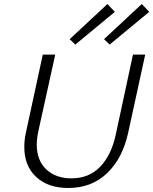

<svg xmlns="http://www.w3.org/2000/svg" viewBox="-20 -930 763 956"><path d="M101 -198Q101 -231 108 -265L193 -658H255L171 -277Q163 -239 163 -211Q163 -131 210.5 -86.5Q258 -42 336 -42Q423 -42 478.5 -99.5Q534 -157 556 -258L642 -658H703L618 -268Q590 -141 513 -67.5Q436 6 320 6Q219 6 160 -49Q101 -104 101 -198ZM327 -735 515 -910 552 -871 355 -708ZM498 -735 686 -910 723 -871 526 -708Z"/></svg>

Font: Ysabeau Semilight
Style: Italic
Weight: 300
Italic angle: -12°
Designer: Christian Thalmann (Catharsis Fonts)
Version: Version 0.003